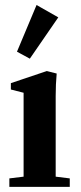

<svg xmlns="http://www.w3.org/2000/svg" viewBox="-20 -731 318 751"><path d="M96.7 -501.5 46.4 -528.8 123 -711.4 208 -663.1ZM16.6 0V-33.2L72.3 -40V-368.2L22.5 -380.9V-405.8L163.1 -453.1L201.7 -443.4Q197.8 -401.9 197.8 -355.5V-40L252.9 -33.2V0Z"/></svg>

Font: Elstob 10pt
Style: Bold
Weight: 700
Designer: Peter S. Baker
Version: Version 1.015